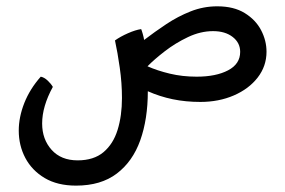

<svg xmlns="http://www.w3.org/2000/svg" viewBox="-20 -309 899 605"><path d="M219.7 275.9Q161.1 275.9 120.8 252Q80.6 228 59.8 188.7Q39.1 149.4 39.1 102.5Q39.1 60.1 56.6 15.6Q74.2 -28.8 108.4 -67.4Q119.1 -65.4 129.9 -55.4Q140.6 -45.4 146.5 -35.2Q112.8 26.4 112.8 80.1Q112.8 129.9 142.6 163.1Q172.4 196.3 224.6 196.3Q275.4 196.3 306.2 170.4Q336.9 144.5 350.6 100.1Q364.3 55.7 364.3 0Q364.3 -47.4 357.4 -95.5Q350.6 -143.6 342.3 -181.6Q359.4 -193.8 383.3 -204.3Q407.2 -214.8 424.8 -217.3Q426.3 -214.4 429.7 -202.6Q433.1 -190.9 434.1 -183.1Q467.3 -208.5 503.9 -232.9Q540.5 -257.3 580.8 -273.2Q621.1 -289.1 664.6 -289.1Q716.8 -289.1 751.2 -267.8Q785.6 -246.6 802.7 -213.9Q819.8 -181.2 819.8 -146Q819.8 -100.6 792 -64.7Q764.2 -28.8 716.8 -8.3Q669.4 12.2 611.3 12.2Q565.4 12.2 524.2 3.7Q482.9 -4.9 445.8 -21.5Q445.8 66.4 421.9 133.3Q397.9 200.2 347.9 238Q297.9 275.9 219.7 275.9ZM599.6 -67.4Q660.6 -67.4 698.7 -87.4Q736.8 -107.4 736.8 -145.5Q736.8 -174.3 713.1 -192.6Q689.5 -210.9 651.4 -210.9Q611.8 -210.9 572.3 -192.1Q532.7 -173.3 499.3 -147.5Q465.8 -121.6 444.8 -100.1Q475.6 -86.4 515.1 -76.9Q554.7 -67.4 599.6 -67.4Z"/></svg>

Font: Harmattan SemiBold
Style: Regular
Weight: 600
Designer: George W. Nuss III and SIL International
Foundry: SIL International
Version: Version 4.000